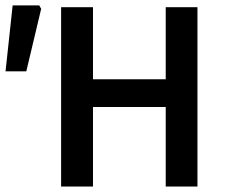

<svg xmlns="http://www.w3.org/2000/svg" viewBox="-28 -680 823 700"><path d="M194.8 0V-653.8H311V-391.1H576.2V-653.8H691.9V0H576.2V-290H311V0ZM-7.8 -419.9 18.1 -660.2H115.2L122.1 -647.9L67.9 -419.9Z"/></svg>

Font: Source Sans 3 Semibold
Style: Regular
Weight: 600
Designer: Paul D. Hunt
Foundry: Adobe
Version: Version 3.052;hotconv 1.1.0;makeotfexe 2.6.0